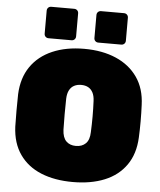

<svg xmlns="http://www.w3.org/2000/svg" viewBox="-61 -972 864 1034"><g transform="rotate(5 371.0 -455.0)"><path d="M371 10Q273 10 199.5 -20Q126 -50 83.5 -110.5Q41 -171 37 -260Q36 -301 36 -347Q36 -393 37 -436Q41 -524 83 -585Q125 -646 199 -678Q273 -710 371 -710Q469 -710 543 -678Q617 -646 659.5 -585Q702 -524 705 -436Q707 -393 707 -347Q707 -301 705 -260Q701 -171 658.5 -110.5Q616 -50 542.5 -20Q469 10 371 10ZM371 -185Q404 -185 424 -204.5Q444 -224 445 -266Q447 -309 447 -351Q447 -393 445 -434Q444 -462 434.5 -480Q425 -498 409 -506.5Q393 -515 371 -515Q350 -515 333.5 -506.5Q317 -498 307.5 -480Q298 -462 297 -434Q296 -393 296 -351Q296 -309 297 -266Q299 -224 318.5 -204.5Q338 -185 371 -185ZM443 -750Q433 -750 426.5 -756.5Q420 -763 420 -773V-897Q420 -907 426.5 -913.5Q433 -920 443 -920H567Q577 -920 583.5 -913.5Q590 -907 590 -897V-773Q590 -763 583.5 -756.5Q577 -750 567 -750ZM174 -750Q164 -750 157.5 -756.5Q151 -763 151 -773V-897Q151 -907 157.5 -913.5Q164 -920 174 -920H298Q308 -920 314.5 -913.5Q321 -907 321 -897V-773Q321 -763 314.5 -756.5Q308 -750 298 -750Z"/></g></svg>

Font: Rubik Light Black
Style: Regular
Weight: 900
Version: Version 2.104